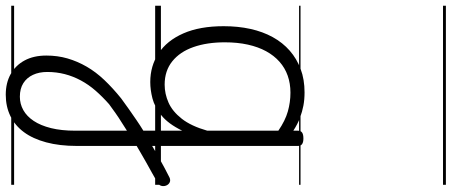

<svg xmlns="http://www.w3.org/2000/svg" viewBox="-471 -579 1569 667"><g transform="rotate(90 313.5 -245.5)"><path d="M469 21Q484 12 500.5 2.5Q517 -7 533 -16Q549 -25 565 -33.5Q581 -42 597 -50Q606 -54 613.5 -50.5Q621 -47 624.5 -38.5Q628 -30 625.5 -21Q623 -12 612 -7Q597 2 579.5 11.5Q562 21 543.5 31.5Q525 42 507 52.5Q489 63 472 73ZM309 519Q268 519 237.5 502Q207 485 190 453.5Q173 422 173 378Q173 339 183 304.5Q193 270 211.5 238Q230 206 258 176.5Q286 147 322 118Q341 104 359.5 91Q378 78 397 65Q416 52 434 41V-94Q410 -45 380.5 -21.5Q351 2 321.5 9.5Q292 17 265 17Q209 17 165 -12Q121 -41 96 -98Q71 -155 71 -238Q71 -288 80.5 -331Q90 -374 109 -408.5Q128 -443 156 -467.5Q184 -492 220 -505.5Q256 -519 301 -519Q326 -519 347 -515Q368 -511 389.5 -503Q411 -495 434 -480V-496Q434 -506 440.5 -510.5Q447 -515 461 -515Q474 -515 480.5 -510.5Q487 -506 487 -496V272Q487 332 474.5 378.5Q462 425 439 456Q416 487 383 503Q350 519 309 519ZM316 470Q341 470 362.5 458Q384 446 400 422Q416 398 425 362Q434 326 434 278V98Q419 108 403.5 117.5Q388 127 372.5 138Q357 149 342 160Q316 183 295 207Q274 231 259.5 258Q245 285 237.5 314Q230 343 230 375Q230 403 240 424.5Q250 446 269 458Q288 470 316 470ZM274 -33Q306 -33 336.5 -46.5Q367 -60 392.5 -92.5Q418 -125 434 -181V-428Q399 -452 367 -461Q335 -470 302 -470Q270 -470 243 -460.5Q216 -451 194.5 -432Q173 -413 158 -385.5Q143 -358 135 -322Q127 -286 127 -242Q127 -180 143.5 -133Q160 -86 193 -59.5Q226 -33 274 -33ZM0 490H622V500H0ZM0 -20H622V0H0ZM0 -505H622V-500H0ZM0 -1010H622V-1000H0Z"/></g></svg>

Font: Playwrite ES Guides
Style: Regular
Weight: 400
Designer: Veronika Burian, José Scaglione
Foundry: TypeTogether
Version: Version 1.003